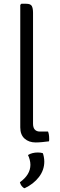

<svg xmlns="http://www.w3.org/2000/svg" viewBox="-20 -755 321 1023"><path d="M236 -54Q242 -39 242 -16Q242 -12.5 242 -8.8Q242 -5 241 -2Q227 0 206 2Q185 4 170 4Q134 4 111 -16.5Q88 -37 88 -76V-729L94 -735H119Q143 -735 149.5 -722.8Q156 -710.5 156 -687V-96Q156 -75 165.5 -64.5Q175 -54 193 -54ZM208 61Q211 67.5 213.5 80.8Q216 94 216 106Q216 151 187.5 188.2Q159 225.5 111 248Q102 245 95.2 235.8Q88.5 226.5 86 216Q142 176 142 123Q142 109.5 138.2 95.5Q134.5 81.5 129 71Q151 57.5 181.5 57.5Q197 57.5 208 61Z"/></svg>

Font: Signika Negative Light Light
Style: Regular
Weight: 300
Version: Version 2.001